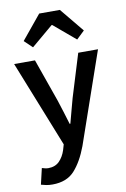

<svg xmlns="http://www.w3.org/2000/svg" viewBox="-101 -801 698 1062"><g transform="rotate(-10 247.5 -270.0)"><path d="M106 202Q86 202 71 199Q56 196 42 192L63 102Q70 104 79.5 106.5Q89 109 98 109Q137 109 160.5 85.5Q184 62 196 25L205 -6L12 -491H129L214 -250Q225 -218 235.5 -182.5Q246 -147 257 -112H261Q270 -146 279.5 -181.5Q289 -217 298 -250L372 -491H483L305 22Q274 105 230 153.5Q186 202 106 202ZM86 -607 197 -742H313L424 -607L379 -564L257 -667H253L131 -564Z"/></g></svg>

Font: Source Sans Pro SemiBold
Style: Regular
Weight: 600
Designer: Paul D. Hunt
Foundry: Adobe Systems Incorporated
Version: Version 2.045;hotconv 1.0.109;makeotfexe 2.5.65596